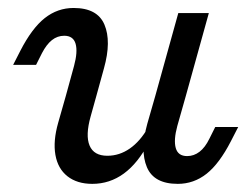

<svg xmlns="http://www.w3.org/2000/svg" viewBox="-20 -446 627 479"><path d="M140.2 -356.8Q123.3 -356.8 109.6 -346Q96 -335.2 84.8 -313.6L70 -284.2H12.8L30.9 -319.6Q59.7 -375.6 91.7 -400.9Q123.7 -426.1 163.6 -426.1Q223.1 -426.1 240.6 -384.5Q258.2 -342.9 239.4 -275.7L220.4 -206.7H144.2L164.7 -281.5Q174.3 -316.8 168.6 -336.8Q162.8 -356.8 140.2 -356.8ZM247.8 -57.4Q277.9 -57.4 303.9 -75.5Q329.9 -93.6 349.6 -128.2L351.4 -90.7Q324.1 -38.7 288.9 -13Q253.7 12.7 210.2 12.7Q172.3 12.7 148.2 -6.3Q124.2 -25.3 118.2 -59.8Q112.2 -94.2 125.1 -139.6L144.2 -206.7H220.4L206.2 -155.8Q192.8 -108.1 203.5 -82.8Q214.2 -57.4 247.8 -57.4ZM424.8 -413.4H501L443.6 -206.7H367.4ZM446.9 -56.6Q463.8 -56.6 477.8 -67.4Q491.8 -78.2 502.3 -99.8L517 -129.2H574.3L556.1 -93.8Q527.3 -37.8 495.4 -12.5Q463.4 12.7 423.5 12.7Q364 12.7 346.5 -28.9Q328.9 -70.5 347.6 -137.7L367.4 -206.7H443.6L422.4 -131.9Q412.8 -96.6 418.5 -76.6Q424.2 -56.6 446.9 -56.6Z"/></svg>

Font: Playfair Micro SmCond SmLight
Style: Italic
Weight: 360
Width: 4
Italic angle: -15.6°
Designer: Claus Eggers Sørensen
Foundry: Claus Eggers Sørensen
Version: Version 2.203;Glyphs 3.3 (3326)